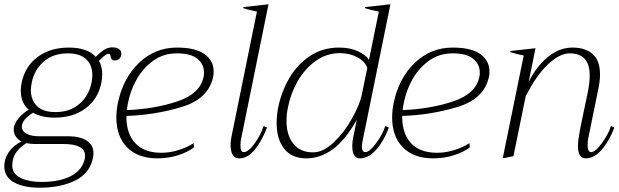

<svg xmlns="http://www.w3.org/2000/svg" viewBox="-29 -729 2890 896"><path d="M537 -479Q537 -464 528.5 -455.5Q520 -447 507 -447Q496 -447 492.5 -452Q489 -457 487 -467.5Q485 -478 478 -478Q464 -478 433 -445Q448 -419 448 -383Q448 -362 444 -343Q429 -267 370.5 -223.5Q312 -180 226 -180Q165 -180 125 -203Q73 -170 73 -138Q73 -117 94.5 -105Q116 -93 156 -93H294Q342 -93 374.5 -73.5Q407 -54 407 -14Q407 -1 405 7Q390 80 322 113.5Q254 147 156 147Q80 147 35.5 121.5Q-9 96 -9 47Q-9 12 11.5 -18.5Q32 -49 71 -69Q53 -78 44 -93Q35 -108 35 -125Q35 -132 36 -136Q48 -182 105 -217Q68 -249 68 -306Q68 -326 72 -343Q88 -420 147 -463.5Q206 -507 292 -507Q378 -507 418 -464Q438 -484 456 -496Q474 -508 496 -508Q514 -508 525.5 -500.5Q537 -493 537 -479ZM402 -378Q402 -425 373.5 -452.5Q345 -480 287 -480Q219 -480 175 -441.5Q131 -403 119 -343Q115 -319 115 -309Q115 -262 143.5 -234Q172 -206 230 -206Q298 -206 342 -244.5Q386 -283 398 -343Q402 -359 402 -378ZM133 -57Q116 -57 94 -61Q63 -41 48.5 -21Q34 -1 30 23Q28 37 28 42Q28 81 66 100.5Q104 120 167 120Q248 120 301 93Q354 66 366 14Q368 2 368 -2Q368 -57 266 -57Z M968 -396Q968 -380 966 -372Q945 -268 819.5 -230Q694 -192 561 -188V-182Q561 -106 602 -61Q643 -16 725 -16Q763 -16 803.5 -28.5Q844 -41 875 -61L876 -41Q847 -19 802 -4.5Q757 10 705 10Q615 10 564.5 -41Q514 -92 514 -180Q514 -214 521 -248Q545 -364 619.5 -435.5Q694 -507 797 -507Q883 -507 925.5 -476.5Q968 -446 968 -396ZM923 -391Q923 -429 892.5 -454.5Q862 -480 796 -480Q734 -480 686.5 -446Q639 -412 609.5 -360Q580 -308 569 -252Q565 -235 563 -215Q696 -221 800.5 -256.5Q905 -292 921 -370Q923 -377 923 -391Z M1047 -52Q1047 -72 1052 -95L1170 -675Q1132 -682 1106 -691L1107 -696L1224 -709L1098 -90Q1093 -68 1093 -51Q1093 -19 1108 -19Q1130 -19 1159.5 -60Q1189 -101 1201 -141L1217 -134Q1193 -71 1160 -30.5Q1127 10 1088 10Q1066 10 1056.5 -7Q1047 -24 1047 -52Z M1262 -155Q1262 -195 1270 -231Q1285 -303 1322 -366Q1359 -429 1418 -468Q1477 -507 1553 -507Q1604 -507 1641 -490Q1678 -473 1693 -450L1739 -675Q1701 -682 1674 -691L1675 -696L1793 -709L1664 -76Q1660 -60 1660 -44Q1660 -19 1676 -19Q1695 -19 1726 -60.5Q1757 -102 1769 -141L1786 -134Q1763 -72 1727 -31Q1691 10 1651 10Q1615 10 1615 -47Q1615 -71 1622 -101L1636 -170Q1582 -74 1523.5 -32Q1465 10 1401 10Q1333 10 1297.5 -34.5Q1262 -79 1262 -155ZM1659 -285 1685 -412Q1675 -442 1639 -461.5Q1603 -481 1557 -481Q1496 -481 1445.5 -445.5Q1395 -410 1361.5 -352.5Q1328 -295 1315 -229Q1308 -198 1308 -165Q1308 -98 1340 -58Q1372 -18 1432 -18Q1480 -18 1529.5 -65.5Q1579 -113 1614.5 -177.5Q1650 -242 1659 -285Z M2255 -396Q2255 -380 2253 -372Q2232 -268 2106.5 -230Q1981 -192 1848 -188V-182Q1848 -106 1889 -61Q1930 -16 2012 -16Q2050 -16 2090.5 -28.5Q2131 -41 2162 -61L2163 -41Q2134 -19 2089 -4.5Q2044 10 1992 10Q1902 10 1851.5 -41Q1801 -92 1801 -180Q1801 -214 1808 -248Q1832 -364 1906.5 -435.5Q1981 -507 2084 -507Q2170 -507 2212.5 -476.5Q2255 -446 2255 -396ZM2210 -391Q2210 -429 2179.5 -454.5Q2149 -480 2083 -480Q2021 -480 1973.5 -446Q1926 -412 1896.5 -360Q1867 -308 1856 -252Q1852 -235 1850 -215Q1983 -221 2087.5 -256.5Q2192 -292 2208 -370Q2210 -377 2210 -391Z M2838 -134Q2815 -72 2779.5 -31Q2744 10 2704 10Q2668 10 2668 -48Q2668 -73 2679 -131L2714 -299Q2723 -344 2723 -376Q2723 -429 2699.5 -454.5Q2676 -480 2629 -480Q2583 -480 2528.5 -429Q2474 -378 2424 -279L2367 0L2317 10L2415 -470Q2378 -477 2352 -486L2353 -491L2470 -504L2438 -346Q2473 -418 2527 -462.5Q2581 -507 2642 -507Q2703 -507 2737 -476.5Q2771 -446 2771 -382Q2771 -352 2764 -318L2716 -83Q2713 -68 2713 -54Q2713 -38 2717 -28.5Q2721 -19 2729 -19Q2749 -19 2779.5 -60.5Q2810 -102 2822 -141Z"/></svg>

Font: Trirong ExtraLight
Style: Italic
Weight: 275
Italic angle: -12°
Designer: Katatrad Team
Foundry: CadsonDemak
Version: Version 1.003